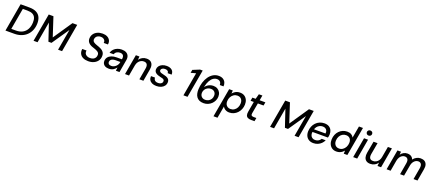

<svg xmlns="http://www.w3.org/2000/svg" viewBox="127 -2500 10151 4497"><g transform="rotate(20 5202.0 -252.0)"><path d="M29 0 152 -700H369Q478 -700 546.5 -664.5Q615 -629 646 -562.5Q677 -496 674 -403Q671 -313 640 -239Q609 -165 553.5 -111.5Q498 -58 420.5 -29Q343 0 246 0ZM144 -84H258Q357 -84 425.5 -122.5Q494 -161 530.5 -231.5Q567 -302 570 -397Q573 -468 552 -517Q531 -566 481.5 -591Q432 -616 351 -616H238Z M729 0 853 -700H970L1125 -227L1445 -700H1563L1440 0H1340L1433 -525L1141 -98H1064L921 -524L829 0Z M2093 12Q2018 12 1963.5 -14Q1909 -40 1883 -89.5Q1857 -139 1867 -210H1973Q1965 -170 1979.5 -139Q1994 -108 2027 -90Q2060 -72 2105 -72Q2153 -72 2186 -87.5Q2219 -103 2237 -131.5Q2255 -160 2256 -197Q2258 -223 2248.5 -241.5Q2239 -260 2221.5 -273.5Q2204 -287 2180.5 -297Q2157 -307 2130 -316.5Q2103 -326 2075 -335Q2006 -360 1972 -401.5Q1938 -443 1940 -501Q1942 -564 1975 -611.5Q2008 -659 2065 -685.5Q2122 -712 2197 -712Q2263 -712 2311.5 -687.5Q2360 -663 2383 -618.5Q2406 -574 2396 -515H2291Q2297 -547 2284 -572Q2271 -597 2244.5 -612Q2218 -627 2181 -627Q2142 -627 2112 -613Q2082 -599 2065 -574Q2048 -549 2046 -516Q2046 -494 2053.5 -478Q2061 -462 2076.5 -450Q2092 -438 2113.5 -428Q2135 -418 2160.5 -409.5Q2186 -401 2215 -390Q2247 -379 2275 -362.5Q2303 -346 2323.5 -324.5Q2344 -303 2354.5 -274Q2365 -245 2363 -209Q2362 -144 2327.5 -94.5Q2293 -45 2233 -16.5Q2173 12 2093 12Z M2607 12Q2550 12 2514.5 -7Q2479 -26 2462.5 -57.5Q2446 -89 2448 -126Q2450 -180 2480.5 -219Q2511 -258 2566 -279Q2621 -300 2693 -300H2823Q2831 -344 2823 -373Q2815 -402 2792 -416.5Q2769 -431 2731 -431Q2686 -431 2650 -409Q2614 -387 2598 -345H2497Q2513 -399 2549.5 -436.5Q2586 -474 2637 -494Q2688 -514 2745 -514Q2814 -514 2858 -489Q2902 -464 2919.5 -418.5Q2937 -373 2925 -311L2871 0H2782L2790 -85Q2776 -65 2757.5 -47Q2739 -29 2716.5 -15.5Q2694 -2 2666.5 5Q2639 12 2607 12ZM2640 -69Q2672 -69 2701.5 -82Q2731 -95 2754 -117.5Q2777 -140 2791.5 -168Q2806 -196 2809 -226V-229H2690Q2649 -229 2618.5 -218Q2588 -207 2572 -186.5Q2556 -166 2555 -138Q2554 -106 2576 -87.5Q2598 -69 2640 -69Z M3009 0 3097 -502H3186L3179 -417Q3210 -462 3258.5 -488Q3307 -514 3364 -514Q3427 -514 3465.5 -487Q3504 -460 3517.5 -411Q3531 -362 3519 -296L3467 0H3367L3417 -286Q3429 -354 3406 -391.5Q3383 -429 3323 -429Q3284 -429 3250 -410.5Q3216 -392 3191.5 -357.5Q3167 -323 3157 -272L3109 0Z M3792 12Q3726 12 3681 -10Q3636 -32 3614.5 -71.5Q3593 -111 3597 -163H3697Q3697 -138 3707.5 -116.5Q3718 -95 3742 -82Q3766 -69 3805 -69Q3838 -69 3862 -79Q3886 -89 3899.5 -106.5Q3913 -124 3913 -148Q3915 -170 3902.5 -183.5Q3890 -197 3867 -205.5Q3844 -214 3812 -219Q3781 -226 3751.5 -236Q3722 -246 3699 -262Q3676 -278 3663.5 -301Q3651 -324 3652 -355Q3654 -401 3681 -436.5Q3708 -472 3755.5 -493Q3803 -514 3863 -514Q3947 -514 3995 -474Q4043 -434 4039 -361H3941Q3942 -395 3918.5 -414Q3895 -433 3852 -433Q3808 -433 3781 -414Q3754 -395 3753 -367Q3753 -349 3764.5 -335.5Q3776 -322 3799 -313.5Q3822 -305 3856 -298Q3891 -291 3920.5 -281Q3950 -271 3972.5 -255Q3995 -239 4006.5 -216Q4018 -193 4017 -160Q4015 -107 3985.5 -68.5Q3956 -30 3906 -9Q3856 12 3792 12Z M4465 0 4568 -587 4442 -553 4457 -631 4626 -700H4691L4567 0Z M4969 12Q4904 12 4860.5 -9Q4817 -30 4791 -66.5Q4765 -103 4755 -150.5Q4745 -198 4747 -250Q4750 -345 4776 -429Q4802 -513 4847.5 -576.5Q4893 -640 4954 -676Q5015 -712 5089 -712Q5155 -712 5198 -685.5Q5241 -659 5260.5 -615Q5280 -571 5276 -518H5183Q5183 -570 5154.5 -598.5Q5126 -627 5076 -627Q5028 -627 4985 -598.5Q4942 -570 4908.5 -511.5Q4875 -453 4855 -362Q4854 -359 4853 -354.5Q4852 -350 4851 -345Q4873 -375 4903 -398.5Q4933 -422 4971 -435.5Q5009 -449 5052 -449Q5110 -449 5154 -423.5Q5198 -398 5222.5 -352.5Q5247 -307 5245 -248Q5243 -195 5221 -148Q5199 -101 5161.5 -65Q5124 -29 5074.5 -8.5Q5025 12 4969 12ZM4976 -75Q5024 -75 5061.5 -96Q5099 -117 5121 -153Q5143 -189 5144 -235Q5146 -273 5131.5 -301.5Q5117 -330 5088.5 -347Q5060 -364 5021 -364Q4974 -364 4936 -342.5Q4898 -321 4875.5 -285Q4853 -249 4851 -204Q4850 -167 4865 -138Q4880 -109 4908.5 -92Q4937 -75 4976 -75Z M5294 220 5422 -502H5513L5508 -424Q5529 -449 5555.5 -469.5Q5582 -490 5616 -502Q5650 -514 5693 -514Q5758 -514 5803.5 -484.5Q5849 -455 5872.5 -404Q5896 -353 5894 -288Q5892 -225 5869 -170Q5846 -115 5807.5 -74.5Q5769 -34 5718 -11Q5667 12 5607 12Q5568 12 5536 -0.5Q5504 -13 5481.5 -33.5Q5459 -54 5447 -78L5394 220ZM5607 -75Q5658 -75 5699 -101Q5740 -127 5764 -172.5Q5788 -218 5790 -276Q5792 -320 5777 -354Q5762 -388 5732.5 -407.5Q5703 -427 5661 -427Q5609 -427 5568 -400.5Q5527 -374 5502 -328Q5477 -282 5475 -223Q5473 -179 5489 -145.5Q5505 -112 5535.5 -93.5Q5566 -75 5607 -75Z M6153 0Q6100 0 6067 -17Q6034 -34 6023 -70Q6012 -106 6022 -161L6067 -418H5986L6001 -502H6082L6117 -628H6205L6182 -502H6325L6310 -418H6168L6122 -161Q6114 -117 6130 -101Q6146 -85 6186 -85H6252L6236 0Z M6624 0 6748 -700H6865L7020 -227L7340 -700H7458L7335 0H7235L7328 -525L7036 -98H6959L6816 -524L6724 0Z M7704 12Q7639 12 7592 -15.5Q7545 -43 7520.5 -93Q7496 -143 7498 -211Q7501 -275 7523.5 -330Q7546 -385 7586 -426.5Q7626 -468 7679.5 -491Q7733 -514 7796 -514Q7864 -514 7909.5 -487Q7955 -460 7977 -413.5Q7999 -367 7997 -310Q7997 -291 7993 -268.5Q7989 -246 7984 -228H7573L7585 -298H7898Q7904 -341 7890 -370.5Q7876 -400 7848.5 -415.5Q7821 -431 7783 -431Q7743 -431 7705.5 -413Q7668 -395 7641 -359.5Q7614 -324 7605 -270L7600 -242Q7590 -191 7602 -152.5Q7614 -114 7644 -92.5Q7674 -71 7718 -71Q7766 -71 7801.5 -92.5Q7837 -114 7857 -150H7957Q7936 -103 7899 -66.5Q7862 -30 7812.5 -9Q7763 12 7704 12Z M8278 12Q8214 12 8168.5 -18.5Q8123 -49 8100 -101.5Q8077 -154 8080 -218Q8082 -283 8104.5 -337Q8127 -391 8165.5 -430.5Q8204 -470 8254.5 -492Q8305 -514 8363 -514Q8426 -514 8466.5 -489.5Q8507 -465 8526 -425L8578 -720H8678L8551 0H8461L8465 -78Q8446 -55 8419.5 -34.5Q8393 -14 8358 -1Q8323 12 8278 12ZM8312 -75Q8364 -75 8405 -102.5Q8446 -130 8470.5 -177Q8495 -224 8497 -282Q8499 -326 8484 -358.5Q8469 -391 8439.5 -409Q8410 -427 8369 -427Q8317 -427 8276 -401.5Q8235 -376 8210.5 -330.5Q8186 -285 8183 -227Q8181 -183 8196.5 -148.5Q8212 -114 8241.5 -94.5Q8271 -75 8312 -75Z M8696 0 8784 -502H8884L8796 0ZM8863 -597Q8833 -597 8815 -615Q8797 -633 8796 -661Q8797 -688 8815.5 -706Q8834 -724 8863 -724Q8890 -724 8909.5 -706.5Q8929 -689 8928 -661Q8929 -633 8909.5 -615Q8890 -597 8863 -597Z M9124 12Q9061 12 9022.5 -15.5Q8984 -43 8970.5 -93Q8957 -143 8968 -208L9021 -502H9121L9070 -216Q9058 -148 9079.5 -110.5Q9101 -73 9163 -73Q9203 -73 9237.5 -91.5Q9272 -110 9297 -145Q9322 -180 9331 -230L9379 -502H9479L9391 0H9302L9309 -86Q9279 -40 9230 -14Q9181 12 9124 12Z M9529 0 9617 -502H9705L9700 -425Q9729 -467 9771.5 -490.5Q9814 -514 9864 -514Q9901 -514 9930.5 -503.5Q9960 -493 9981 -471.5Q10002 -450 10012 -418Q10045 -463 10093.5 -488.5Q10142 -514 10194 -514Q10253 -514 10292.5 -490Q10332 -466 10348.5 -417Q10365 -368 10351 -295L10299 0H10200L10250 -285Q10262 -356 10239 -392.5Q10216 -429 10165 -429Q10132 -429 10102 -412Q10072 -395 10049 -363Q10026 -331 10015 -284L9964 0H9865L9914 -285Q9927 -356 9904 -392.5Q9881 -429 9829 -429Q9795 -429 9763 -410Q9731 -391 9708 -354.5Q9685 -318 9675 -266L9629 0Z"/></g></svg>

Font: DM Sans 16pt Medium
Style: Italic
Weight: 500
Italic angle: -10°
Version: Version 4.004;gftools[0.9.30]